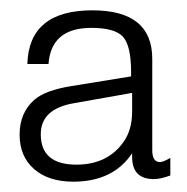

<svg xmlns="http://www.w3.org/2000/svg" viewBox="-20 -741 363 372"><path d="M74 -617H33Q36 -721 159 -721Q275 -721 275 -627V-450Q275 -427 290 -427Q296 -427 310 -435V-401Q291 -394 278 -394Q236 -394 236 -437V-444Q199 -389 122 -389Q74 -389 46 -413.5Q18 -438 18 -480Q18 -523 47 -548Q68 -566 117 -574L234 -593Q234 -599 234 -601Q234 -652 218.5 -669.5Q203 -687 157 -687Q79 -687 74 -617ZM236 -561 123 -541Q59 -530 59 -481Q59 -422 128 -422Q189 -422 220 -467Q236 -490 236 -525Z"/></svg>

Font: Almarai Light
Style: Regular
Weight: 300
Designer: Boutros International 2019
Foundry: Created by Boutros International 2019
Version: Version 1.10